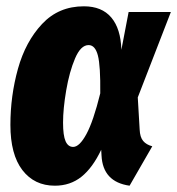

<svg xmlns="http://www.w3.org/2000/svg" viewBox="-20 -571 562 609"><path d="M365 -413 388 -533H522L417 -262L423 -160Q424 -136 434 -124Q444 -112 463 -107L391 18Q306 6 302 -78L301 -96Q274 -39 238.5 -10.5Q203 18 154 18Q89 18 51 -31.5Q13 -81 13 -175Q13 -267 37 -353Q61 -439 113.5 -495Q166 -551 246 -551Q303 -551 333 -515.5Q363 -480 365 -413ZM180 -182Q180 -141 188 -123Q196 -105 212 -105Q232 -105 254 -145.5Q276 -186 298 -275Q299 -362 290.5 -395Q282 -428 261 -428Q236 -428 218 -385.5Q200 -343 190 -284.5Q180 -226 180 -182Z"/></svg>

Font: Fira Sans Extra Condensed ExtraBold
Style: Italic
Weight: 800
Width: 3
Italic angle: -8°
Designer: Carrois Corporate & Edenspiekermann AG
Foundry: Carrois Corporate GbR & Edenspiekermann AG
Version: Version 4.203